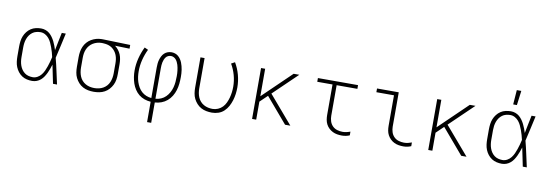

<svg xmlns="http://www.w3.org/2000/svg" viewBox="-66 -1233 5532 1932"><g transform="rotate(10 2700.0 -266.5)"><path d="M267 8Q240 8 213 2Q186 -4 163 -19Q140 -34 123 -56Q106 -78 96 -103Q86 -128 82.5 -155.5Q79 -183 79 -210V-310Q79 -337 82.5 -364.5Q86 -392 96 -417Q106 -442 123 -464Q140 -486 163 -501Q186 -516 213 -522Q240 -528 267 -528Q290 -528 312.5 -520Q335 -512 352.5 -497Q370 -482 383.5 -463Q397 -444 407.5 -423Q418 -402 426 -380.5Q434 -359 441 -337Q450 -383 459 -428.5Q468 -474 478 -520H519Q504 -456 490.5 -391.5Q477 -327 461 -263Q478 -198 492 -132Q506 -66 521 0H480Q470 -47 460.5 -94.5Q451 -142 441 -189Q434 -167 426 -144.5Q418 -122 408 -101Q398 -80 385 -60Q372 -40 354 -24.5Q336 -9 313.5 -0.5Q291 8 267 8ZM267 -30Q292 -30 315 -43Q338 -56 353.5 -76Q369 -96 379.5 -119Q390 -142 398 -166Q406 -190 413 -214.5Q420 -239 425 -263Q420 -287 413 -311Q406 -335 397.5 -358.5Q389 -382 378.5 -404.5Q368 -427 352.5 -446Q337 -465 314.5 -477.5Q292 -490 267 -490Q245 -490 223.5 -484.5Q202 -479 184.5 -466Q167 -453 154.5 -435Q142 -417 134.5 -396Q127 -375 124 -353.5Q121 -332 121 -310V-210Q121 -188 124 -166.5Q127 -145 134.5 -124Q142 -103 154.5 -85Q167 -67 184.5 -54Q202 -41 223.5 -35.5Q245 -30 267 -30Z M896 8Q867 8 838.5 2.5Q810 -3 785 -16.5Q760 -30 740.5 -51.5Q721 -73 708.5 -98.5Q696 -124 691.5 -152.5Q687 -181 687 -210V-310Q687 -338 691.5 -365Q696 -392 707 -417.5Q718 -443 736.5 -464Q755 -485 779 -499Q803 -513 829.5 -520.5Q856 -528 884 -528H900L1177 -520V-482L1028 -486Q1048 -471 1063.5 -451Q1079 -431 1088.5 -408Q1098 -385 1101.5 -360Q1105 -335 1105 -310V-210Q1105 -181 1100.5 -152.5Q1096 -124 1083.5 -98.5Q1071 -73 1051.5 -51.5Q1032 -30 1007 -16.5Q982 -3 953.5 2.5Q925 8 896 8ZM896 -30Q919 -30 942 -35Q965 -40 985.5 -51.5Q1006 -63 1021.5 -80.5Q1037 -98 1046 -119.5Q1055 -141 1059 -164Q1063 -187 1063 -210V-310Q1063 -332 1060 -353.5Q1057 -375 1049 -395.5Q1041 -416 1027.5 -433.5Q1014 -451 996 -463.5Q978 -476 957 -482Q936 -488 914 -489L900 -490H888Q866 -490 844 -483.5Q822 -477 803 -465.5Q784 -454 769 -436.5Q754 -419 745 -398Q736 -377 732.5 -355Q729 -333 729 -310V-210Q729 -187 733 -164Q737 -141 746 -119.5Q755 -98 770.5 -80.5Q786 -63 806.5 -51.5Q827 -40 850 -35Q873 -30 896 -30Z M1479 215V7Q1446 5 1414.5 -6Q1383 -17 1357.5 -37.5Q1332 -58 1314 -86Q1296 -114 1285.5 -145Q1275 -176 1270 -208.5Q1265 -241 1265 -274Q1265 -338 1281 -400.5Q1297 -463 1325 -520L1362 -503Q1336 -450 1321.5 -392Q1307 -334 1307 -275Q1307 -247 1310.5 -219.5Q1314 -192 1322.5 -166Q1331 -140 1345 -115.5Q1359 -91 1379.5 -72.5Q1400 -54 1426 -43.5Q1452 -33 1479 -31V-343Q1479 -363 1481 -383.5Q1483 -404 1488.5 -423Q1494 -442 1503.5 -460.5Q1513 -479 1527.5 -492.5Q1542 -506 1561 -513Q1580 -520 1601 -520Q1619 -520 1637 -514Q1655 -508 1669 -496Q1683 -484 1693.5 -468.5Q1704 -453 1711 -435.5Q1718 -418 1722.5 -400Q1727 -382 1730 -364Q1733 -346 1734 -327Q1735 -308 1735 -290Q1735 -256 1731.5 -222Q1728 -188 1718 -155Q1708 -122 1690 -92.5Q1672 -63 1646 -41Q1620 -19 1587.5 -7Q1555 5 1521 7V215ZM1521 -31Q1550 -33 1577 -44.5Q1604 -56 1624.5 -76.5Q1645 -97 1659 -122.5Q1673 -148 1680.5 -176Q1688 -204 1690.5 -233Q1693 -262 1693 -290Q1693 -305 1692.5 -319.5Q1692 -334 1690 -348.5Q1688 -363 1685.5 -377.5Q1683 -392 1678.5 -406Q1674 -420 1667.5 -433.5Q1661 -447 1651.5 -458Q1642 -469 1628.5 -475.5Q1615 -482 1601 -482Q1586 -482 1572 -475.5Q1558 -469 1549 -457Q1540 -445 1534.5 -431Q1529 -417 1526 -402.5Q1523 -388 1522 -373Q1521 -358 1521 -343Z M2104 8Q2075 8 2046.5 2.5Q2018 -3 1993 -16.5Q1968 -30 1948.5 -51.5Q1929 -73 1916.5 -98.5Q1904 -124 1899.5 -152.5Q1895 -181 1895 -210V-520H1937V-210Q1937 -187 1941 -164Q1945 -141 1954 -119.5Q1963 -98 1978.5 -80.5Q1994 -63 2014.5 -51.5Q2035 -40 2058 -35Q2081 -30 2104 -30Q2132 -30 2159 -41.5Q2186 -53 2205.5 -73.5Q2225 -94 2237 -120Q2249 -146 2256.5 -173.5Q2264 -201 2267.5 -229.5Q2271 -258 2271 -286Q2271 -345 2255 -403Q2239 -461 2209 -512L2246 -532Q2279 -476 2296 -413Q2313 -350 2313 -286Q2313 -252 2308.5 -218.5Q2304 -185 2294 -152.5Q2284 -120 2268 -90.5Q2252 -61 2227.5 -37.5Q2203 -14 2170.5 -3Q2138 8 2104 8Z M2514 0V-520H2556V-239L2847 -520H2905L2661 -285L2905 0H2851L2632 -257L2556 -184V0Z M3432 8Q3408 8 3384 4Q3360 0 3338.5 -10.5Q3317 -21 3299 -38Q3281 -55 3270 -76.5Q3259 -98 3255 -122Q3251 -146 3251 -170V-482H3095V-520H3505V-482H3293V-170Q3293 -142 3301.5 -114.5Q3310 -87 3329.5 -67Q3349 -47 3376.5 -38.5Q3404 -30 3432 -30Q3452 -30 3472.5 -34.5Q3493 -39 3511 -46V-8Q3493 0 3472.5 4Q3452 8 3432 8Z M4060 8Q4036 8 4012 4Q3988 0 3966.5 -10.5Q3945 -21 3927.5 -38Q3910 -55 3898.5 -76.5Q3887 -98 3883 -122Q3879 -146 3879 -170V-482H3699V-520H3921V-170Q3921 -142 3929.5 -114.5Q3938 -87 3957.5 -67Q3977 -47 4004.5 -38.5Q4032 -30 4060 -30Q4081 -30 4101 -34.5Q4121 -39 4139 -46V-8Q4121 0 4101 4Q4081 8 4060 8Z M4314 0V-520H4356V-239L4647 -520H4705L4461 -285L4705 0H4651L4432 -257L4356 -184V0Z M5067 8Q5040 8 5013 2Q4986 -4 4963 -19Q4940 -34 4923 -56Q4906 -78 4896 -103Q4886 -128 4882.5 -155.5Q4879 -183 4879 -210V-310Q4879 -337 4882.5 -364.5Q4886 -392 4896 -417Q4906 -442 4923 -464Q4940 -486 4963 -501Q4986 -516 5013 -522Q5040 -528 5067 -528Q5090 -528 5112.5 -520Q5135 -512 5152.5 -497Q5170 -482 5183.5 -463Q5197 -444 5207.5 -423Q5218 -402 5226 -380.5Q5234 -359 5241 -337Q5250 -383 5259 -428.5Q5268 -474 5278 -520H5319Q5304 -456 5290.5 -391.5Q5277 -327 5261 -263Q5278 -198 5292 -132Q5306 -66 5321 0H5280Q5270 -47 5260.5 -94.5Q5251 -142 5241 -189Q5234 -167 5226 -144.5Q5218 -122 5208 -101Q5198 -80 5185 -60Q5172 -40 5154 -24.5Q5136 -9 5113.5 -0.5Q5091 8 5067 8ZM5067 -30Q5092 -30 5115 -43Q5138 -56 5153.5 -76Q5169 -96 5179.5 -119Q5190 -142 5198 -166Q5206 -190 5213 -214.5Q5220 -239 5225 -263Q5220 -287 5213 -311Q5206 -335 5197.5 -358.5Q5189 -382 5178.5 -404.5Q5168 -427 5152.5 -446Q5137 -465 5114.5 -477.5Q5092 -490 5067 -490Q5045 -490 5023.5 -484.5Q5002 -479 4984.5 -466Q4967 -453 4954.5 -435Q4942 -417 4934.5 -396Q4927 -375 4924 -353.5Q4921 -332 4921 -310V-210Q4921 -188 4924 -166.5Q4927 -145 4934.5 -124Q4942 -103 4954.5 -85Q4967 -67 4984.5 -54Q5002 -41 5023.5 -35.5Q5045 -30 5067 -30ZM5076 -600 5087 -748H5133L5114 -600Z"/></g></svg>

Font: Iosevka Extralight Extended
Style: Regular
Weight: 200
Width: 7
Monospace: yes
Designer: Belleve Invis
Foundry: Belleve Invis
Version: Version 32.5.0; ttfautohint (v1.8.4)